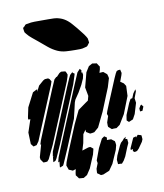

<svg xmlns="http://www.w3.org/2000/svg" viewBox="-87 -836 797 934"><g transform="rotate(-10 311.5 -369.5)"><path d="M315 -79 288 -15 269 14 251 25 237 24 228 23 220 12 215 6 216 -5 220 -24 211 -21 205 -19 194 -24 186 -27 181 -41 178 -49 182 -65 203 -119 253 -240 284 -305 323 -333 336 -342 339 -353 342 -364 340 -375 334 -407 353 -479 370 -506 388 -516 402 -514 410 -513 417 -502 422 -495 420 -482 415 -465 428 -466H434L445 -457L451 -452L454 -442L456 -432L443 -389L397 -276L362 -204L340 -185L329 -183L319 -182L301 -193L300 -199V-205L286 -185L278 -142L267 -106V-107L298 -117L308 -118L315 -113L322 -107L320 -99ZM251 -451 130 -159 99 -94 90 -84 79 -83H71L66 -90L59 -100L58 -111L75 -171L71 -172L73 -177L77 -190L99 -244L174 -426L194 -472L206 -483L207 -481L223 -498L232 -503L244 -502L253 -501L257 -494L261 -484L259 -475ZM318 -423 298 -388 277 -357 272 -344 264 -309 254 -267 196 -127 166 -58 162 -51 152 -47 146 -45V-51L148 -70L149 -74L147 -73L142 -71L143 -76L148 -95L179 -171L284 -425L310 -486L324 -501L331 -492L328 -482H333L335 -470L331 -452ZM280 -433 165 -155 137 -92 131 -82 124 -78 119 -76V-81L121 -100L124 -106L121 -104L122 -110L125 -127L154 -196L249 -427L265 -464L273 -480L287 -493L286 -488L295 -483L294 -477ZM45 -360 80 -428 97 -437 103 -439 102 -433 101 -427 115 -455 139 -476 148 -481 164 -482 171 -477 178 -465 172 -447 81 -228 65 -189 53 -172 37 -168 26 -182 24 -239 42 -293 45 -301 34 -302 35 -313ZM530 -331 497 -247 468 -199 450 -186H436L427 -185L419 -192L411 -199L410 -205V-221L420 -251L419 -254L416 -262L420 -275L435 -312L483 -427L493 -449L499 -459L506 -462L517 -463L519 -454L521 -446L518 -435L508 -408L507 -405L508 -404L523 -394L532 -380ZM565 -291 549 -238 536 -214 515 -205 505 -214 506 -222 509 -240 532 -296 542 -314 551 -316 560 -338 573 -356 574 -346 562 -314ZM577 -246 576 -261 583 -273 588 -278 597 -267 595 -262 589 -247ZM428 -82 400 -18 379 12 348 25 336 26 328 20 319 14V8L320 -8L330 -34L328 -48L349 -105L371 -148L384 -157L396 -149L394 -137H407H415L424 -130L431 -125L433 -116L434 -105ZM485 -85 468 -43 457 -24 446 -11 438 -12H427L426 -23L425 -34L431 -54L452 -100L459 -112L472 -124L474 -128L487 -137L483 -126L492 -125L493 -116L494 -105ZM500 -77 522 -126 536 -130 535 -124 537 -126 546 -136 563 -131 564 -125 565 -111 560 -99 539 -69 529 -59 517 -56 509 -62 510 -68 511 -72 500 -69ZM149 -667Q136 -678 121.5 -689.5Q107 -701 96 -715Q95 -717 93 -719Q91 -721 90 -723Q89 -726 89 -729Q89 -732 88 -735Q88 -737 87.5 -740Q87 -743 87 -744Q88 -746 91 -748.5Q94 -751 96 -752Q97 -754 98.5 -756Q100 -758 102 -759Q104 -760 107 -760.5Q110 -761 112 -761Q121 -763 129.5 -764Q138 -765 147 -765Q164 -765 180.5 -765Q197 -765 214 -765Q228 -765 243 -764.5Q258 -764 272 -759Q291 -753 308 -739Q319 -730 328 -719Q337 -708 346 -698Q355 -686 365 -674Q375 -662 383 -649Q384 -647 385.5 -644.5Q387 -642 388 -640Q389 -637 389 -633.5Q389 -630 390 -627Q390 -625 390.5 -622.5Q391 -620 391 -619Q391 -618 389.5 -617Q388 -616 387 -614Q385 -612 383 -608.5Q381 -605 378 -603Q376 -601 372 -600.5Q368 -600 366 -599Q354 -595 342 -595Q330 -595 318 -595Q296 -595 273.5 -596.5Q251 -598 231 -607Q209 -617 189 -633.5Q169 -650 149 -667Z"/></g></svg>

Font: Rubik Marker Hatch
Style: Regular
Weight: 400
Designer: Hubert and Fischer, NaN
Foundry: Hubert & Fischer, NaN
Version: Version 2.200